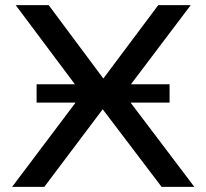

<svg xmlns="http://www.w3.org/2000/svg" viewBox="-20 -725 801 745"><path d="M27 0 314 -381V-340L41 -705H169L382 -419H380L594 -705H720L445 -341V-382L734 0H607L377 -303H380L152 0ZM122 -327V-398H638V-327Z"/></svg>

Font: Nunito Sans 7pt SemiExpanded Medium
Style: Regular
Weight: 500
Width: 6
Designer: Vernon Adams
Foundry: Vernon Adams
Version: Version 3.101;gftools[0.9.27]